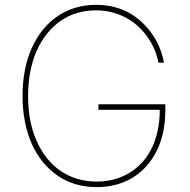

<svg xmlns="http://www.w3.org/2000/svg" viewBox="-20 -757 779 787"><path d="M72.4 -363.6Q72.4 -475.1 110.1 -559.7Q128.9 -601.9 155.5 -634.8Q182.2 -667.6 215.7 -690.5Q249.3 -713.4 289.1 -725.3Q328.8 -737.2 373.6 -737.2Q405.5 -737.2 433.8 -731.5Q462 -725.9 486.5 -715.4Q511 -704.9 532 -690.2Q552.9 -675.4 570.3 -657.7Q605.8 -621.1 625.7 -580.4Q645.6 -539.8 652 -500H629.3Q625 -524.9 614.7 -550.2Q604.4 -575.6 588.4 -599.6Q572.4 -623.6 551 -644.5Q529.5 -665.5 502.5 -680.9Q475.5 -696.4 443.2 -705.4Q410.9 -714.5 373.6 -714.5Q290.1 -714.5 227.6 -670.8Q196.4 -648.8 171.7 -617.7Q147 -586.6 130 -547.8Q112.9 -508.9 104 -462.5Q95.2 -416.2 95.2 -363.6Q95.2 -257.5 129.6 -180.8Q146.7 -141.3 171.3 -110.1Q196 -78.8 227.3 -57.2Q258.5 -35.5 296 -24.1Q333.5 -12.8 376.4 -12.8Q414.1 -12.8 447.3 -21.7Q480.5 -30.5 509.6 -47.9Q538.7 -65.3 562 -90.6Q585.2 -115.8 601.4 -148.4Q617.5 -181.1 626.2 -220.9Q634.9 -260.7 634.9 -306.8H383.5V-329.5H657.7V-306.8Q657.7 -207.7 621.4 -136.7Q584.9 -65.3 521.8 -27.7Q458.8 9.9 376.4 9.9Q283.4 9.9 215.9 -37.3Q181.8 -60.7 155 -93.8Q128.2 -126.8 109.9 -168.3Q91.6 -209.9 82 -259.1Q72.4 -308.2 72.4 -363.6Z"/></svg>

Font: Inter P Thin
Style: Regular
Weight: 100
Designer: Rasmus Andersson
Foundry: rsms
Version: Version 3.018;git-588b23468